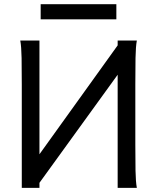

<svg xmlns="http://www.w3.org/2000/svg" viewBox="-20 -909 772 929"><path d="M170.9 -162.6 549.3 -689.5V-712.9H642.1Q636.7 -683.6 635.7 -628.2Q634.8 -572.8 634.8 -500.5V-210Q634.8 -137.2 635.7 -83.3Q636.7 -29.3 642.1 0H549.3V-547.4L170.9 -24.4V0H85.4V-500.5Q85.4 -572.8 84.5 -628.2Q83.5 -683.6 78.1 -712.9H170.9ZM176.8 -888.7H543V-815.4H176.8Z"/></svg>

Font: Andika Compact
Style: Regular
Weight: 400
Designer: Victor Gaultney, Annie Olsen, Julie Remington, Don Collingsworth, Eric Hays, Becca Hirsbrunner
Foundry: SIL International
Version: Version 5.000 ; LnSpcTght